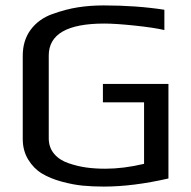

<svg xmlns="http://www.w3.org/2000/svg" viewBox="-20 -679 706 709"><path d="M602 -20Q472 10 363 10Q322 10 285.5 6.5Q249 3 207 -8.5Q165 -20 134.5 -38.5Q104 -57 84 -90Q64 -123 64 -166V-473Q64 -530 93.5 -569.5Q123 -609 173 -627Q223 -645 268 -652Q313 -659 363 -659Q483 -659 587 -643V-568Q549 -577 478 -584.5Q407 -592 365 -592Q160 -592 160 -474V-168Q160 -135 179.5 -111.5Q199 -88 232.5 -76.5Q266 -65 298.5 -60.5Q331 -56 369 -56Q436 -56 512 -74V-301H360V-369H602Z"/></svg>

Font: Play
Style: Regular
Weight: 400
Designer: Jonas Hecksher
Foundry: Jonas Hecksher, Playtypeª, e-types AS
Version: Version 1.002